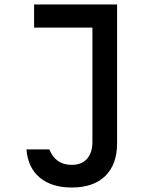

<svg xmlns="http://www.w3.org/2000/svg" viewBox="-20 -620 740 856"><path d="M132 -600H502V19Q502 113 449.5 164.5Q397 216 300 216Q210 216 157 171.5Q104 127 98 46H200Q227 115 300 115Q344 115 368 88Q392 61 392 13V-497H132Z"/></svg>

Font: Martian Mono
Style: Regular
Weight: 400
Monospace: yes
Designer: Roman Shamin
Foundry: Evil Martians
Version: Version 1.000; ttfautohint (v1.8.4.7-5d5b)